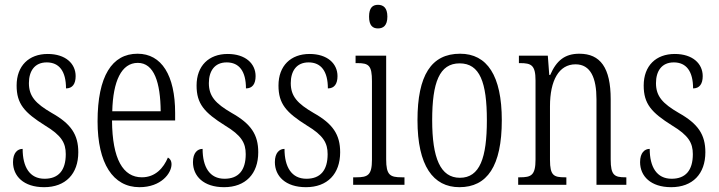

<svg xmlns="http://www.w3.org/2000/svg" viewBox="-20 -767 2983 797"><path d="M163 10C252 10 305 -45 305 -135C305 -208 275 -253 195 -298C128 -337 100 -367 100 -422C100 -471 123 -508 174 -508C226 -508 254 -471 254 -400C281 -400 294 -419 294 -451C294 -503 252 -543 178 -543C100 -543 49 -494 49 -412C49 -336 81 -300 167 -246C235 -205 253 -174 253 -127C253 -60 223 -25 165 -25C103 -25 74 -74 74 -149C53 -149 34 -133 34 -94C34 -36 78 10 163 10Z M559 10C649 10 692 -48 692 -85C692 -100 685 -109 677 -113C659 -70 625 -31 569 -31C491 -31 446 -106 445 -267H707V-298C707 -454 651 -544 551 -544C445 -544 385 -451 385 -263C385 -89 449 10 559 10ZM647 -305H446C449 -430 484 -506 552 -506C620 -506 646 -424 647 -305Z M910 10C999 10 1052 -45 1052 -135C1052 -208 1022 -253 942 -298C875 -337 847 -367 847 -422C847 -471 870 -508 921 -508C973 -508 1001 -471 1001 -400C1028 -400 1041 -419 1041 -451C1041 -503 999 -543 925 -543C847 -543 796 -494 796 -412C796 -336 828 -300 914 -246C982 -205 1000 -174 1000 -127C1000 -60 970 -25 912 -25C850 -25 821 -74 821 -149C800 -149 781 -133 781 -94C781 -36 825 10 910 10Z M1250 10C1339 10 1392 -45 1392 -135C1392 -208 1362 -253 1282 -298C1215 -337 1187 -367 1187 -422C1187 -471 1210 -508 1261 -508C1313 -508 1341 -471 1341 -400C1368 -400 1381 -419 1381 -451C1381 -503 1339 -543 1265 -543C1187 -543 1136 -494 1136 -412C1136 -336 1168 -300 1254 -246C1322 -205 1340 -174 1340 -127C1340 -60 1310 -25 1252 -25C1190 -25 1161 -74 1161 -149C1140 -149 1121 -133 1121 -94C1121 -36 1165 10 1250 10Z M1549 -649C1571 -649 1588 -661 1588 -698C1588 -735 1571 -747 1549 -747C1527 -747 1512 -735 1512 -698C1512 -661 1527 -649 1549 -649ZM1446 0H1659V-31H1648C1599 -31 1583 -40 1583 -106V-536H1456V-505H1464C1511 -505 1524 -495 1524 -430V-104C1524 -40 1507 -31 1459 -31H1446Z M1887 10C2002 10 2063 -77 2063 -268C2063 -453 2002 -544 1890 -544C1770 -544 1713 -454 1713 -268C1713 -79 1778 10 1887 10ZM1889 -29C1808 -29 1774 -111 1774 -268C1774 -425 1804 -504 1888 -504C1972 -504 2001 -425 2001 -268C2001 -112 1972 -29 1889 -29Z M2131 0H2331V-31H2325C2279 -31 2263 -38 2263 -103V-326C2263 -433 2300 -500 2369 -500C2432 -500 2456 -443 2456 -355V0H2580V-31H2576C2531 -31 2515 -39 2515 -105V-355C2515 -486 2472 -544 2385 -544C2325 -544 2290 -516 2264 -456H2260L2254 -536H2134V-505H2139C2185 -505 2203 -497 2203 -433V-105C2203 -39 2185 -31 2138 -31H2131Z M2766 10C2855 10 2908 -45 2908 -135C2908 -208 2878 -253 2798 -298C2731 -337 2703 -367 2703 -422C2703 -471 2726 -508 2777 -508C2829 -508 2857 -471 2857 -400C2884 -400 2897 -419 2897 -451C2897 -503 2855 -543 2781 -543C2703 -543 2652 -494 2652 -412C2652 -336 2684 -300 2770 -246C2838 -205 2856 -174 2856 -127C2856 -60 2826 -25 2768 -25C2706 -25 2677 -74 2677 -149C2656 -149 2637 -133 2637 -94C2637 -36 2681 10 2766 10Z"/></svg>

Font: Noto Serif Devanagari ExtraCondensed Light
Style: Regular
Weight: 300
Width: 2
Designer: Universal Thirst, Indian Type Foundry and the Monotype Design Team
Foundry: Monotype Imaging Inc.
Version: Version 2.004